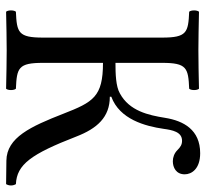

<svg xmlns="http://www.w3.org/2000/svg" viewBox="-44 -648 693 646"><g transform="rotate(90 303.0 -324.5)"><path d="M191 -122V-324C305 -324 323 -291 362 -191C405 -81 442 0 520 1L599 2C605 -8 605 -21 599 -31C533 -34 498 -82 439 -234C412 -304 374 -347 305 -347V-352C381 -380 404 -466 413 -528C417 -557 423 -590 453 -590C466 -590 474 -585 485 -574C495 -564 509 -559 522 -559C543 -559 566 -570 566 -599C566 -622 548 -651 495 -651C416 -651 386 -595 376 -533C367 -477 353 -413 294 -381C270 -367 227 -366 191 -366V-523C191 -606 208 -611 278 -614C284 -620 284 -641 278 -647C234 -646 187 -645 148 -645C115 -645 66 -646 19 -647C13 -641 13 -620 19 -614C89 -611 106 -606 106 -523V-122C106 -39 89 -34 19 -31C13 -25 13 -4 19 2C64 1 113 0 149 0C185 0 233 1 278 2C284 -4 284 -25 278 -31C208 -34 191 -39 191 -122Z"/></g></svg>

Font: Libertinus Serif
Style: Regular
Weight: 400
Designer: Philipp H. Poll, Khaled Hosny
Foundry: Caleb Maclennan
Version: Version 7.050;RELEASE